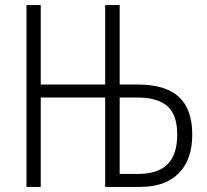

<svg xmlns="http://www.w3.org/2000/svg" viewBox="-20 -734 813 754"><path d="M84 -714H140V-402H393V-714H450V-402H522Q630 -402 682.5 -353.5Q735 -305 735 -206Q735 -107 682 -53.5Q629 0 530 0H393V-351H140V0H84ZM523 -51Q600 -51 638 -89Q676 -127 676 -206Q676 -283 637.5 -317Q599 -351 518 -351H450V-51Z"/></svg>

Font: Noto Sans Display Light Narrow
Style: Regular
Weight: 300
Width: 4
Designer: Monotype Design team
Foundry: Monotype Imaging Inc.
Version: Version 1.000